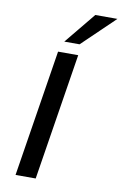

<svg xmlns="http://www.w3.org/2000/svg" viewBox="-101 -994 666 1051"><g transform="rotate(10 232.0 -469.0)"><path d="M63 0 175 -705H287L175 0ZM199 -765 341 -938H464L284 -765Z"/></g></svg>

Font: Nunito Sans 7pt SemiBold
Style: Italic
Weight: 600
Italic angle: -9°
Designer: Vernon Adams
Foundry: Vernon Adams
Version: Version 3.101;gftools[0.9.27]